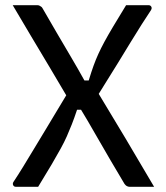

<svg xmlns="http://www.w3.org/2000/svg" viewBox="-20 -720 640 740"><path d="M480 0Q476 0 472 -1.5Q468 -3 465 -5.5Q462 -8 460 -11Q435 -53 405.5 -103Q376 -153 347 -204Q318 -255 290 -301L244 -338Q209 -398 173 -458Q137 -518 101 -578.5Q65 -639 29 -700Q53 -700 76.5 -700Q100 -700 124 -700Q129 -700 132.5 -698Q136 -696 139 -694Q142 -692 144 -688Q171 -641 198.5 -594Q226 -547 253.5 -500.5Q281 -454 307 -407L354 -369Q408 -280 463.5 -187Q519 -94 574 0Q551 0 527 0Q503 0 480 0ZM553 -700Q558 -700 561 -697Q564 -694 564.5 -690Q565 -686 562 -681Q546 -657 525.5 -625Q505 -593 482 -555Q459 -517 435 -478Q411 -439 386.5 -400Q362 -361 340 -325L283 -410H322Q332 -443 340.5 -466.5Q349 -490 359 -512Q369 -534 382.5 -559Q396 -584 416 -617.5Q436 -651 466 -700Q488 -700 510 -700Q532 -700 553 -700ZM41 0Q36 0 33 -3Q30 -6 29.5 -10.5Q29 -15 32 -19Q48 -43 68 -75.5Q88 -108 110.5 -145.5Q133 -183 157 -222.5Q181 -262 204.5 -301.5Q228 -341 250 -377L313 -297H277Q266 -264 256.5 -240Q247 -216 237.5 -194.5Q228 -173 214 -147.5Q200 -122 179.5 -87Q159 -52 127 0Q107 0 84.5 0Q62 0 41 0Z"/></svg>

Font: Recursive
Style: Regular
Weight: 400
Version: Version 1.085